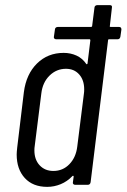

<svg xmlns="http://www.w3.org/2000/svg" viewBox="-20 -720 493 748"><path d="M453 -605 449 -577Q447 -567 438 -567H405Q401 -567 401 -563L333 -10Q331 0 322 0H273Q268 0 265.5 -3Q263 -6 264 -10L267 -32Q267 -34 265.5 -35Q264 -36 262 -34Q242 -13 216.5 -2.5Q191 8 164 8Q108 8 76.5 -26.5Q45 -61 45 -118Q45 -127 47 -145L73 -361Q82 -431 124 -472.5Q166 -514 228 -514Q255 -514 278 -503.5Q301 -493 316 -471Q317 -469 319 -470Q321 -471 321 -473L332 -563Q332 -567 329 -567H199Q194 -567 191.5 -570Q189 -573 190 -577L194 -605Q194 -609 197 -612Q200 -615 205 -615H335Q336 -615 337.5 -616Q339 -617 339 -619L348 -690Q348 -694 351 -697Q354 -700 359 -700H408Q418 -700 416 -690L408 -619Q407 -618 408 -616.5Q409 -615 411 -615H444Q453 -615 453 -605ZM281 -149 307 -356Q308 -362 308 -372Q308 -408 288.5 -430Q269 -452 237 -452Q200 -452 173 -425.5Q146 -399 141 -356L115 -149Q114 -144 114 -134Q114 -98 134.5 -76Q155 -54 188 -54Q225 -54 250.5 -80.5Q276 -107 281 -149Z"/></svg>

Font: Barlow Condensed
Style: Italic
Weight: 400
Width: 3
Italic angle: -7°
Designer: Jeremy Tribby
Foundry: Tribby Type
Version: Version 1.408